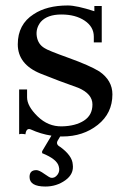

<svg xmlns="http://www.w3.org/2000/svg" viewBox="-20 -486 454 702"><path d="M200 13 191 28Q183 42 200 51Q244 83 246 115Q251 150 219 173Q187 196 146 196Q88 196 88 161Q88 136 113 136Q123 136 142.5 150Q162 164 167 164Q180 166 190 153Q200 140 195 123Q189 96 134 74V67L168 10Q129 4 92 -13Q76 -19 73 5Q56 2 50 5V-159H79V-130Q79 -98 117.5 -60.5Q156 -23 206 -24Q256 -25 287 -45Q318 -65 318 -104Q318 -143 266 -165Q195 -190 128 -217Q45 -251 45 -324Q45 -397 103 -434Q151 -466 228 -466Q260 -466 325 -445V-464H352V-331H323V-352Q323 -388 289.5 -410.5Q256 -433 204.5 -433Q153 -433 129 -406Q110 -382 114.5 -353Q119 -324 143 -310Q154 -302 230.5 -274.5Q307 -247 343 -225Q391 -192 391 -141Q391 -72 337.5 -29.5Q284 13 208 13Z"/></svg>

Font: GFS Didot
Style: Regular
Weight: 400
Designer: Takis Katsoulidis and George D. Matthiopoulos
Foundry: Takis Katsoulidis and George D. Matthiopoulos
Version: Version 1.0